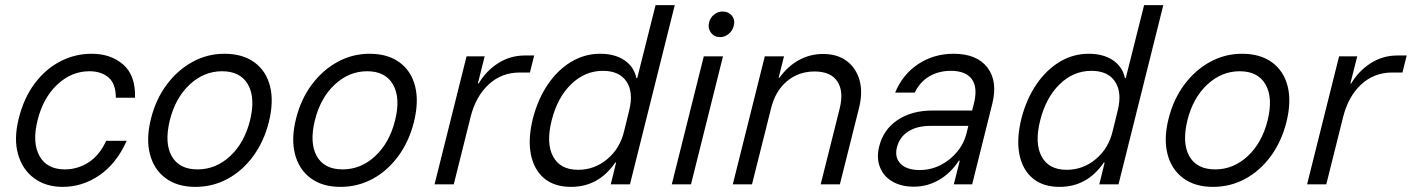

<svg xmlns="http://www.w3.org/2000/svg" viewBox="-20 -720 5515 750"><path d="M225 10Q159.2 10 113.3 -23.8Q67.5 -57.5 50.4 -117.9Q33.3 -178.3 53.3 -257.5Q73.3 -337.5 115.4 -393.8Q157.5 -450 215 -480Q272.5 -510 338.3 -510Q413.3 -510 461.7 -467.5Q510 -425 507.5 -338.3H432.5Q432.5 -392.5 404.2 -417.1Q375.8 -441.7 329.2 -441.7Q259.2 -441.7 203.8 -389.6Q148.3 -337.5 126.7 -250Q105 -163.3 134.2 -110.8Q163.3 -58.3 233.3 -58.3Q282.5 -58.3 325 -85Q367.5 -111.7 395 -170H475Q434.2 -80 367.9 -35Q301.7 10 225 10Z M743.3 10Q672.5 10 626.7 -24.2Q580.8 -58.3 565.4 -118.8Q550 -179.2 570 -257.5Q589.2 -333.3 631.7 -390Q674.2 -446.7 732.1 -478.3Q790 -510 856.7 -510Q928.3 -510 974.2 -476.2Q1020 -442.5 1035 -382.5Q1050 -322.5 1030 -242.5Q1010.8 -166.7 968.8 -109.6Q926.7 -52.5 868.8 -21.2Q810.8 10 743.3 10ZM751.7 -58.3Q823.3 -58.3 879.2 -110.4Q935 -162.5 956.7 -250Q978.3 -337.5 948.8 -389.6Q919.2 -441.7 847.5 -441.7Q776.7 -441.7 720.8 -389.6Q665 -337.5 643.3 -250Q621.7 -161.7 650.8 -110Q680 -58.3 751.7 -58.3Z M1310 10Q1239.2 10 1193.3 -24.2Q1147.5 -58.3 1132.1 -118.8Q1116.7 -179.2 1136.7 -257.5Q1155.8 -333.3 1198.3 -390Q1240.8 -446.7 1298.8 -478.3Q1356.7 -510 1423.3 -510Q1495 -510 1540.8 -476.2Q1586.7 -442.5 1601.7 -382.5Q1616.7 -322.5 1596.7 -242.5Q1577.5 -166.7 1535.4 -109.6Q1493.3 -52.5 1435.4 -21.2Q1377.5 10 1310 10ZM1318.3 -58.3Q1390 -58.3 1445.8 -110.4Q1501.7 -162.5 1523.3 -250Q1545 -337.5 1515.4 -389.6Q1485.8 -441.7 1414.2 -441.7Q1343.3 -441.7 1287.5 -389.6Q1231.7 -337.5 1210 -250Q1188.3 -161.7 1217.5 -110Q1246.7 -58.3 1318.3 -58.3Z M1677.5 0 1802.5 -500H1873.3L1846.7 -394.2H1850Q1879.2 -443.3 1926.2 -473.3Q1973.3 -503.3 2030.8 -503.3H2066.7L2050 -436.7H2010Q1939.2 -436.7 1888.8 -390Q1838.3 -343.3 1818.3 -263.3L1752.5 0Z M2210.8 10Q2145.8 10 2105.8 -23.3Q2065.8 -56.7 2053.8 -116.7Q2041.7 -176.7 2061.7 -257.5Q2081.7 -334.2 2120.4 -390.8Q2159.2 -447.5 2211.7 -478.8Q2264.2 -510 2324.2 -510Q2381.7 -510 2419.2 -484.6Q2456.7 -459.2 2465.8 -415H2469.2L2540.8 -700H2615.8L2440.8 0H2365.8L2386.7 -85H2383.3Q2318.3 10 2210.8 10ZM2238.3 -56.7Q2302.5 -56.7 2352.5 -98.8Q2402.5 -140.8 2418.3 -209.2L2438.3 -290.8Q2455 -360 2427.1 -401.7Q2399.2 -443.3 2335 -443.3Q2265 -443.3 2211.2 -391.2Q2157.5 -339.2 2135 -250Q2112.5 -160.8 2140.4 -108.8Q2168.3 -56.7 2238.3 -56.7Z M2604.2 0 2729.2 -500H2804.2L2679.2 0ZM2793.3 -575Q2770 -575 2757.1 -592.5Q2744.2 -610 2750 -632.5Q2754.2 -650.8 2769.2 -662.9Q2784.2 -675 2801.7 -675Q2825.8 -675 2839.2 -658.3Q2852.5 -641.7 2845.8 -617.5Q2840.8 -599.2 2825.8 -587.1Q2810.8 -575 2793.3 -575Z M2842.5 0 2967.5 -500H3042.5L3021.7 -416.7H3025Q3058.3 -462.5 3101.7 -485.8Q3145 -509.2 3195 -509.2Q3250.8 -509.2 3287.5 -481.7Q3324.2 -454.2 3337.5 -407.1Q3350.8 -360 3335.8 -299.2L3260.8 0H3185.8L3260 -295.8Q3276.7 -363.3 3250.8 -402.1Q3225 -440.8 3161.7 -440.8Q3099.2 -440.8 3053.8 -402.5Q3008.3 -364.2 2991.7 -295.8L2917.5 0Z M3549.2 9.2Q3500 9.2 3465.4 -11.2Q3430.8 -31.7 3417.1 -67.5Q3403.3 -103.3 3414.2 -147.5Q3430.8 -214.2 3486.2 -251.3Q3541.7 -288.3 3623.3 -288.3H3777.5L3784.2 -315Q3800 -376.7 3776.7 -410Q3753.3 -443.3 3694.2 -443.3Q3646.7 -443.3 3610 -421.7Q3573.3 -400 3553.3 -358.3H3476.7Q3505.8 -429.2 3566.7 -469.6Q3627.5 -510 3705 -510Q3795.8 -510 3837.1 -456.2Q3878.3 -402.5 3855.8 -313.3L3777.5 0H3705.8L3729.2 -92.5H3725.8Q3693.3 -43.3 3647.9 -17.1Q3602.5 9.2 3549.2 9.2ZM3572.5 -55.8Q3615.8 -55.8 3653.8 -75Q3691.7 -94.2 3719.2 -127.5Q3746.7 -160.8 3756.7 -204.2L3762.5 -228.3H3614.2Q3561.7 -228.3 3527.5 -206.2Q3493.3 -184.2 3483.3 -143.3Q3474.2 -104.2 3498.3 -80Q3522.5 -55.8 3572.5 -55.8Z M4119.2 10Q4054.2 10 4014.2 -23.3Q3974.2 -56.7 3962.1 -116.7Q3950 -176.7 3970 -257.5Q3990 -334.2 4028.8 -390.8Q4067.5 -447.5 4120 -478.8Q4172.5 -510 4232.5 -510Q4290 -510 4327.5 -484.6Q4365 -459.2 4374.2 -415H4377.5L4449.2 -700H4524.2L4349.2 0H4274.2L4295 -85H4291.7Q4226.7 10 4119.2 10ZM4146.7 -56.7Q4210.8 -56.7 4260.8 -98.8Q4310.8 -140.8 4326.7 -209.2L4346.7 -290.8Q4363.3 -360 4335.4 -401.7Q4307.5 -443.3 4243.3 -443.3Q4173.3 -443.3 4119.6 -391.2Q4065.8 -339.2 4043.3 -250Q4020.8 -160.8 4048.8 -108.8Q4076.7 -56.7 4146.7 -56.7Z M4718.3 10Q4647.5 10 4601.7 -24.2Q4555.8 -58.3 4540.4 -118.8Q4525 -179.2 4545 -257.5Q4564.2 -333.3 4606.7 -390Q4649.2 -446.7 4707.1 -478.3Q4765 -510 4831.7 -510Q4903.3 -510 4949.2 -476.2Q4995 -442.5 5010 -382.5Q5025 -322.5 5005 -242.5Q4985.8 -166.7 4943.8 -109.6Q4901.7 -52.5 4843.8 -21.2Q4785.8 10 4718.3 10ZM4726.7 -58.3Q4798.3 -58.3 4854.2 -110.4Q4910 -162.5 4931.7 -250Q4953.3 -337.5 4923.8 -389.6Q4894.2 -441.7 4822.5 -441.7Q4751.7 -441.7 4695.8 -389.6Q4640 -337.5 4618.3 -250Q4596.7 -161.7 4625.8 -110Q4655 -58.3 4726.7 -58.3Z M5085.8 0 5210.8 -500H5281.7L5255 -394.2H5258.3Q5287.5 -443.3 5334.6 -473.3Q5381.7 -503.3 5439.2 -503.3H5475L5458.3 -436.7H5418.3Q5347.5 -436.7 5297.1 -390Q5246.7 -343.3 5226.7 -263.3L5160.8 0Z"/></svg>

Font: Funnel Sans Light Light
Style: Italic
Weight: 300
Italic angle: -14.036°
Version: Version 1.000